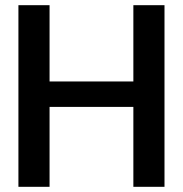

<svg xmlns="http://www.w3.org/2000/svg" viewBox="-20 -720 705 740"><path d="M494 0V-700H614V0ZM51 0V-700H171V0ZM153 -308V-406H516V-308Z"/></svg>

Font: DM Sans 9pt 36pt SemiBold
Style: Regular
Weight: 600
Version: Version 4.004;gftools[0.9.30]